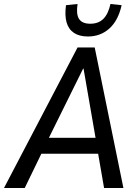

<svg xmlns="http://www.w3.org/2000/svg" viewBox="-46 -943 694 963"><path d="M-26 0 343 -705H429L573 0H476L441 -202L474 -172H128L176 -202L78 0ZM371 -599 188 -229 174 -252H455L437 -230L373 -599ZM395 -760Q352 -760 325 -778Q298 -796 288 -830.5Q278 -865 285 -917L343 -923Q335 -872 350.5 -848Q366 -824 407 -824Q448 -824 472.5 -848.5Q497 -873 508 -923L564 -917Q547 -840 502.5 -800Q458 -760 395 -760Z"/></svg>

Font: Nunito Sans 10pt Condensed SemiBold
Style: Italic
Weight: 600
Width: 3
Italic angle: -9°
Designer: Vernon Adams
Foundry: Vernon Adams
Version: Version 3.101;gftools[0.9.27]